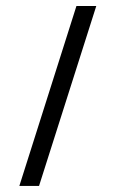

<svg xmlns="http://www.w3.org/2000/svg" viewBox="-20 -614 382 634"><path d="M297.9 -594.2 108.9 0H43.9L232.4 -594.2Z"/></svg>

Font: DimaKhabar
Style: Bold
Weight: 700
Width: 6
Designer: R.Balvardi
Foundry: Dima Software Group
Version: Version 1.00;November 30, 2018;FontCreator 11.5.0.2427 64-bi